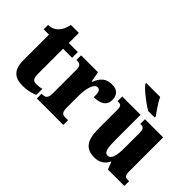

<svg xmlns="http://www.w3.org/2000/svg" viewBox="-83 -1211 1666 1666"><g transform="rotate(45 750.0 -378.0)"><path d="M234 10C307 10 356 -8 377 -19V-93C358 -87 334 -84 309 -84C268 -84 258 -108 258 -165V-466H369V-536H258V-660H160C151 -617 136 -586 120 -567C103 -546 70 -520 20 -520V-466H85V-149C85 -31 143 10 234 10Z M402 0H727V-58H695C662 -58 642 -66 642 -125V-277C642 -358 664 -442 706 -442C739 -442 744 -412 744 -357C822 -357 875 -385 875 -454C875 -508 848 -548 779 -548C710 -548 669 -516 639 -440H635L616 -536H409V-479H413C452 -479 469 -470 469 -411V-130C469 -67 446 -58 406 -58H402Z M1162 -606H1242V-619C1216 -657 1168 -721 1150 -766H978V-756C1000 -721 1100 -642 1162 -606ZM1116 10C1179 10 1219 -18 1244 -68H1248L1274 0H1476V-58H1465C1435 -58 1416 -61 1416 -119V-536H1193V-479H1196C1227 -479 1244 -474 1244 -418V-232C1244 -140 1228 -83 1187 -83C1147 -83 1139 -131 1139 -226V-536H914V-479H918C963 -479 966 -464 966 -407V-188C966 -55 1008 10 1116 10Z"/></g></svg>

Font: Noto Serif Tamil Condensed Black
Style: Regular
Weight: 900
Width: 3
Designer: Indian Type Foundry, Tom Grace, and the Monotype Design Team
Foundry: Monotype Imaging Inc.
Version: Version 2.004